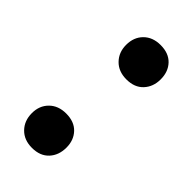

<svg xmlns="http://www.w3.org/2000/svg" viewBox="-168 -537 585 585"><g transform="rotate(45 124.0 -244.5)"><path d="M98 5Q64 5 43.5 -16Q23 -37 23 -70Q23 -102 43.5 -122.5Q64 -143 98 -143Q133 -143 152.5 -122.5Q172 -102 172 -70Q172 -37 152.5 -16Q133 5 98 5ZM154 -346Q120 -346 99.5 -367Q79 -388 79 -420Q79 -453 99.5 -473.5Q120 -494 154 -494Q189 -494 208.5 -473.5Q228 -453 228 -420Q228 -388 208.5 -367Q189 -346 154 -346Z"/></g></svg>

Font: Nunito ExtraLight
Style: Italic
Weight: 200
Italic angle: -9°
Designer: Vernon Adams
Foundry: Vernon Adams
Version: Version 3.602